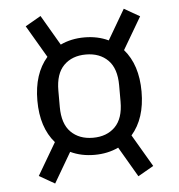

<svg xmlns="http://www.w3.org/2000/svg" viewBox="-49 -724 698 749"><g transform="rotate(-5 300.0 -349.0)"><path d="M206 -139 137 -21 76 -56 150 -182Q96 -244 96 -349Q96 -454 150 -516L76 -642L137 -677L206 -559Q248 -579 300 -579Q352 -579 394 -559L463 -677L524 -642L450 -516Q504 -454 504 -349Q504 -244 450 -182L524 -56L463 -21L394 -139Q352 -119 300 -119Q248 -119 206 -139ZM419 -317V-381Q419 -447 386.5 -479.5Q354 -512 300 -512Q246 -512 213.5 -479.5Q181 -447 181 -381V-317Q181 -251 213.5 -218.5Q246 -186 300 -186Q354 -186 386.5 -218.5Q419 -251 419 -317Z"/></g></svg>

Font: IBM Plaex Mono
Style: Regular
Weight: 400
Designer: Mike Abbink, Paul van der Laan, Pieter van Rosmalen
Foundry: Bold Monday
Version: Version 2.003